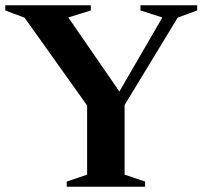

<svg xmlns="http://www.w3.org/2000/svg" viewBox="-31 -705 766 725"><path d="M62 -638 -11 -665.5V-685H312V-665.5L227 -639L438 -333H404.5L582 -639L499.5 -665.5V-685H713.5V-665.5L640 -638.5L439.5 -308.5V-45.5L517 -19.5V0H221V-19.5L298 -45.5V-306.5Z"/></svg>

Font: Newsreader 36pt SemiBold
Style: Regular
Weight: 600
Designer: Hugues Gentile
Foundry: Production Type
Version: Version 1.003